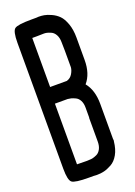

<svg xmlns="http://www.w3.org/2000/svg" viewBox="-183 -868 794 1133"><g transform="rotate(-20 214.0 -301.5)"><path d="M204 -284H130V-192V97L192 98Q195 98 202 97.5Q209 97 210 97H211Q219 97 228.5 95Q238 93 254 86Q270 79 280.5 60Q291 41 291 13V-35V-54V-120V-137H292V-201Q292 -227 282.5 -245Q273 -263 257 -270.5Q241 -278 231 -280.5Q221 -283 210 -284ZM242 -386Q266 -393 278.5 -414.5Q291 -436 292 -454V-472V-558L291 -611Q291 -639 280.5 -658Q270 -677 254 -684Q238 -691 228.5 -693Q219 -695 211 -695H210Q209 -695 187.5 -694.5Q166 -694 164 -694H137V-386ZM383 -477V-466Q383 -380 339 -329Q381 -278 381 -191V-123V-49V4V29L382 36Q382 44 381 44Q376 92 357.5 124.5Q339 157 312.5 171.5Q286 186 265 191Q244 196 222 196H214L200 195H170Q83 195 64 180.5Q45 166 45 94V40V1V-137V-460V-599V-641V-697Q45 -769 64 -783.5Q83 -798 170 -798H200Q206 -799 215 -799Q232 -799 249.5 -796Q267 -793 292.5 -781.5Q318 -770 337 -751Q356 -732 369.5 -694.5Q383 -657 383 -607V-554Z"/></g></svg>

Font: Soda Fountain
Style: Regular
Weight: 400
Version: Version 1.0